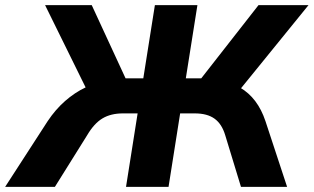

<svg xmlns="http://www.w3.org/2000/svg" viewBox="-45 -725 1217 745"><path d="M-25 0 140 -255Q170 -300 207.5 -333Q245 -366 287.5 -386Q330 -406 376 -414L295 -370L130 -705H311L451 -402L433 -421H511L556 -705H721L676 -421H754L721 -402L958 -705H1152L880 -370L807 -414Q851 -406 886 -385.5Q921 -365 945.5 -332.5Q970 -300 985 -255L1069 0H890L829 -200Q816 -244 787.5 -264.5Q759 -285 711 -285H654L609 0H444L489 -285H432Q385 -285 352.5 -265.5Q320 -246 293 -200L168 0Z"/></svg>

Font: Nunito Sans 6pt ExtraBold
Style: Italic
Weight: 800
Italic angle: -9°
Version: Version 3.101;gftools[0.9.27]